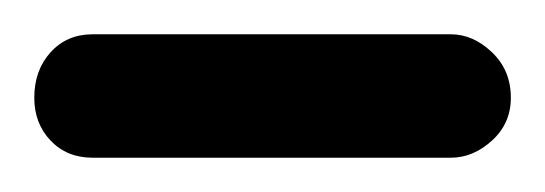

<svg xmlns="http://www.w3.org/2000/svg" viewBox="-20 -712 318 112"><path d="M34 -620Q19 -620 9.5 -630Q0 -640 0 -655Q0 -671 9.5 -681.5Q19 -692 34 -692H243Q256 -692 267 -681.5Q278 -671 278 -655Q278 -640 267 -630Q256 -620 243 -620Z"/></svg>

Font: Dosis ExtraLight SemiBold
Style: Regular
Weight: 600
Version: Version 3.001; ttfautohint (v1.8.2)